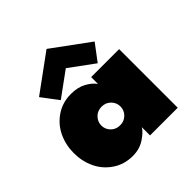

<svg xmlns="http://www.w3.org/2000/svg" viewBox="-182 -803 951 951"><g transform="rotate(-45 293.5 -327.0)"><path d="M156 -436 90.5 -523 285.5 -665.5 480 -523 414.5 -436 285.5 -530.5ZM345 0V-57.5Q333 -36 297 -12Q261 12 213 12Q153.5 12 107.8 -19Q62 -50 39 -98.8Q16 -147.5 16 -205Q16 -262 39 -311Q62 -360 107.8 -391.2Q153.5 -422.5 213 -422.5Q260.5 -422.5 293.8 -404.2Q327 -386 343 -362.5V-410.5H539V0ZM228 -251Q209 -231.5 209 -205Q209 -178.5 228 -159.2Q247 -140 276 -140Q305 -140 324 -159.2Q343 -178.5 343 -205Q343 -231.5 324 -251Q305 -270.5 276 -270.5Q247 -270.5 228 -251Z"/></g></svg>

Font: League Spartan Black
Style: Regular
Weight: 900
Foundry: The League of Moveable Type
Version: Version 2.002